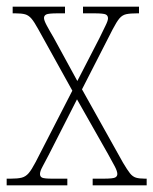

<svg xmlns="http://www.w3.org/2000/svg" viewBox="-22 -556 460 576"><path d="M-2 0V-20H10Q31 -20 43 -23Q55 -26 64 -36.5Q73 -47 85 -70L195 -284L93 -468Q81 -490 72.5 -500Q64 -510 53.5 -513Q43 -516 24 -516H16V-536H173V-516H152Q123 -516 116.5 -512.5Q110 -509 110 -502Q110 -495 118 -480Q126 -465 139 -443L210 -313L276 -441Q287 -464 294.5 -479Q302 -494 302 -501Q302 -509 295.5 -512.5Q289 -516 260 -516H227V-536H395V-516H390Q369 -516 357 -513.5Q345 -511 336.5 -501Q328 -491 316 -468L224 -288L347 -68Q360 -46 368 -36Q376 -26 386 -23Q396 -20 413 -20H418V0H256V-20H288Q317 -20 323.5 -23.5Q330 -27 330 -34Q330 -42 322.5 -56.5Q315 -71 302 -94L209 -258L124 -91Q112 -68 105 -55Q98 -42 98 -34Q98 -26 104.5 -23Q111 -20 135 -20H180V0Z"/></svg>

Font: Noto Serif Tamil Condensed Thin
Style: Regular
Weight: 100
Width: 3
Designer: Indian Type Foundry, Tom Grace, and the Monotype Design Team
Foundry: Monotype Imaging Inc.
Version: Version 2.004; ttfautohint (v1.8.4.7-5d5b)